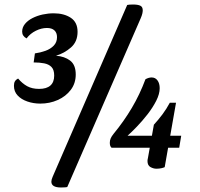

<svg xmlns="http://www.w3.org/2000/svg" viewBox="-20 -740 886 851"><path d="M250.3 91Q207.7 91 207.7 65.2Q207.7 56 213.7 42.7L543.8 -718Q548.8 -719 554.4 -719.5Q560 -720 570 -720Q591 -720 601.8 -714.8Q612.7 -709.7 612.7 -694Q612.7 -688 610.7 -679.3Q608.7 -670.7 603.7 -659.2L278.2 88.8Q276.2 89.8 267.5 90.4Q258.8 91 250.3 91ZM158.7 -280.8Q127.8 -280.8 101.1 -290.2Q74.3 -299.5 58.1 -316.9Q41.8 -334.3 41.8 -359.8Q41.8 -372.5 46.3 -379.8Q50.8 -387.2 60.2 -392Q78.7 -370 100.4 -358Q122.2 -346 153.3 -346Q186.5 -346 203.3 -360.9Q220.2 -375.8 220.2 -405Q220.2 -430.8 208.2 -443.1Q196.3 -455.3 175.8 -459.3Q155.3 -463.3 129.2 -463.3L134.7 -503.3Q159 -506.7 181.3 -514.7Q203.7 -522.7 218.2 -537.7Q232.7 -552.7 232.7 -575.3Q232.7 -594.7 221.2 -605.3Q209.8 -616 188 -616Q163.8 -616 139 -603.8Q114.2 -591.7 97.7 -569.7Q88 -575 83.1 -582.4Q78.2 -589.8 78.2 -599.8Q78.2 -618.8 90.8 -634.1Q103.3 -649.3 123.9 -659.8Q144.5 -670.3 169 -675.7Q193.5 -681 218 -681Q263.5 -681 293.7 -661.2Q323.8 -641.3 323.8 -599Q323.8 -555.2 294.5 -529.6Q265.2 -504 228.2 -493Q265.8 -490.3 290.8 -471.5Q315.7 -452.7 315.7 -409.8Q315.7 -370.8 293.8 -341.8Q271.8 -312.7 236.1 -296.8Q200.3 -280.8 158.7 -280.8ZM673 7.8Q660.2 7.8 646.9 0.5Q633.7 -6.8 633.7 -26.7Q633.7 -29.7 634.2 -32.7Q634.7 -35.7 635.7 -39.7L662 -187.3Q681.5 -208.5 699.7 -232.7Q717.8 -256.8 732.7 -284.7H760.2L710 0.8Q705.5 3.2 695.5 5.5Q685.5 7.8 673 7.8ZM474.3 -85.3Q469.8 -89.7 468.2 -95.1Q466.7 -100.5 466.7 -107.2Q466.7 -117.7 470.6 -126.7Q474.5 -135.7 483 -146.3Q529.2 -202.3 564.4 -261.9Q599.7 -321.5 624.7 -388.8Q639.3 -396.7 652 -396.7Q668.7 -396.7 678.2 -383.4Q687.8 -370.2 687.8 -349Q687.8 -323.7 672.5 -293.4Q657.2 -263.2 633.8 -233.2Q610.5 -203.3 586.3 -178.3Q562.2 -153.3 545.3 -138.3H783.2L774.3 -85.3Z"/></svg>

Font: Sansita Swashed Light
Style: Regular
Weight: 300
Designer: Pablo Cosgaya
Foundry: Omnibus-Type
Version: Version 1.003